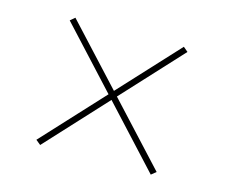

<svg xmlns="http://www.w3.org/2000/svg" viewBox="-62 -572 609 519"><g transform="rotate(15 242.0 -312.5)"><path d="M90.5 -491 410.5 -145 397 -134 77.5 -480ZM87.5 -134 74 -145 394 -491 407 -480Z"/></g></svg>

Font: Anek Malayalam Thin
Style: Regular
Weight: 250
Version: Version 1.003